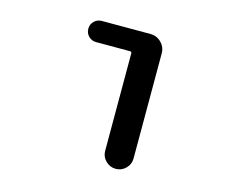

<svg xmlns="http://www.w3.org/2000/svg" viewBox="-104 -688 1207 1026"><g transform="rotate(15 500.0 -175.0)"><path d="M535.2 119.1V-419.9Q535.2 -429.7 525.4 -429.7H337.9Q313.5 -429.7 296.4 -446.8Q279.3 -463.9 279.3 -488.3Q279.3 -512.7 296.4 -529.8Q313.5 -546.9 337.9 -546.9H607.4Q642.6 -546.9 667.5 -522Q692.4 -497.1 692.4 -461.9V119.1Q692.4 151.4 669.4 174.3Q646.5 197.3 614.3 197.3Q582 197.3 558.6 174.3Q535.2 151.4 535.2 119.1Z"/></g></svg>

Font: Rounded-X Mgen+ 2m bold
Style: Bold
Weight: 700
Designer: [Source Han Sans]
Ryoko NISHIZUKA  (kana & ideographs); Paul D. Hunt (Latin, Greek & Cyrillic); Wenlong ZHANG  (bopomofo
Version: Version 1.059.20150602